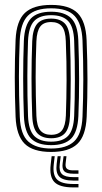

<svg xmlns="http://www.w3.org/2000/svg" viewBox="-20 -628 428 803"><path d="M194 7.5Q117.8 7.5 83.1 -26.9Q48.5 -61.2 45.2 -139.5Q41.8 -226.8 41.8 -303.5Q41.8 -380.2 45.2 -461.2Q48.8 -540.8 84.2 -574.1Q119.8 -607.5 194 -607.5Q270.8 -607.5 304.9 -572.9Q339 -538.2 342.2 -460.2Q345.8 -372.8 345.8 -296Q345.8 -219.2 342.5 -139Q338.8 -59 303.2 -25.8Q267.8 7.5 194 7.5ZM194 -6.8Q258.2 -6.8 290 -36.6Q321.8 -66.5 325 -139.5Q328.2 -219.5 328.4 -294.5Q328.5 -369.5 325 -459.5Q322 -528.8 292.4 -561Q262.8 -593.2 194 -593.2Q127 -593.2 96.4 -562.1Q65.8 -531 62.5 -458.5Q59.5 -386.8 59.2 -308.9Q59 -231 62.8 -139.2Q65.8 -65 98.5 -35.9Q131.2 -6.8 194 -6.8ZM194 -21Q137 -21 109.9 -48.6Q82.8 -76.2 80 -142.2Q77 -217.5 76.9 -298.6Q76.8 -379.8 79.8 -457.8Q82.8 -523.2 109.6 -551.1Q136.5 -579 194 -579Q248.8 -579 276.8 -552.6Q304.8 -526.2 307.5 -460.2Q310.8 -375 310.9 -297.9Q311 -220.8 307.8 -142.5Q304.8 -76.2 277.8 -48.6Q250.8 -21 194 -21ZM194 -35.5Q241.8 -35.5 264.8 -59.8Q287.8 -84 290.2 -143Q293 -210.2 293.2 -289.9Q293.5 -369.5 290.2 -457Q288 -516.8 264.5 -540.6Q241 -564.5 194 -564.5Q146 -564.5 123 -540.2Q100 -516 97.2 -457.2Q94.8 -389.8 94.4 -310.2Q94 -230.8 97.2 -142.5Q99.8 -82.5 123.6 -59Q147.5 -35.5 194 -35.5ZM194 -49.8Q156.2 -49.8 136.5 -70.4Q116.8 -91 114.8 -143.2Q108.8 -301 114.8 -456.2Q117 -506.8 135.6 -528.5Q154.2 -550.2 194 -550.2Q231.2 -550.2 251 -529.9Q270.8 -509.5 272.8 -456.8Q278.8 -293.2 272.8 -143.8Q270.8 -92.5 251.8 -71.1Q232.8 -49.8 194 -49.8ZM194 -64.2Q225.2 -64.2 239.5 -83.2Q253.8 -102.2 255.5 -144.8Q258 -214.8 258.4 -291.1Q258.8 -367.5 255.2 -456Q253.8 -499.8 238.8 -517.8Q223.8 -535.8 194 -535.8Q162.2 -535.8 148.1 -516.6Q134 -497.5 132.2 -455.5Q129 -378 129.1 -304.5Q129.2 -231 132.2 -143.8Q134 -99.5 149.2 -81.9Q164.5 -64.2 194 -64.2ZM208.8 25.2 204.8 60Q199.8 103.8 218.6 122.6Q237.5 141.5 286.2 141.5H308.2V155.8H286.2Q229.5 155.8 207.8 133.6Q186 111.5 192 60L196 25.2ZM258 25.2 254.5 55Q252.5 70.8 259.8 77.6Q267 84.5 286.2 84.5H308.2V98.5H286.2Q259 98.5 248.9 88.4Q238.8 78.2 242 55L246 25.2ZM234 25.2 230 57.5Q226 87 239 99.9Q252 112.8 286.2 112.8H308.2V127.2H286.2Q244.2 127.2 228.2 111Q212.2 94.8 217 57.5L221 25.2Z"/></svg>

Font: Big Shoulders Inline Display SemiBold
Style: Regular
Weight: 600
Designer: Patric King
Foundry: XO Type Co
Version: Version 1.000